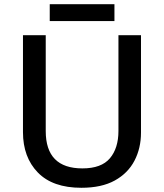

<svg xmlns="http://www.w3.org/2000/svg" viewBox="-20 -881 778 911"><path d="M649 -252Q649 -178 618 -118.5Q587 -59 524.5 -24.5Q462 10 366 10Q230 10 159.5 -62.5Q89 -135 89 -254V-714H197V-259Q197 -82 371 -82Q461 -82 501.5 -130Q542 -178 542 -260V-714H649ZM523 -861V-781H216V-861Z"/></svg>

Font: Noto Sans Kannada Medium
Style: Regular
Weight: 500
Designer: Jelle Bosma - Monotype Design Team
Foundry: Monotype Imaging Inc.
Version: Version 2.005; ttfautohint (v1.8.4.7-5d5b)